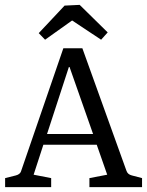

<svg xmlns="http://www.w3.org/2000/svg" viewBox="-20 -768 603 788"><path d="M318 -570H240L67 -67C64 -56 56 -51 45 -48L1 -37V0H190V-37L118 -51L158 -174H377L420 -51L347 -37V0H563V-37L521 -48C510 -51 503 -56 499 -67ZM165 -605 276 -684 395 -605 422 -635 307 -748 245 -745 139 -632ZM362 -218H173L264 -497Z"/></svg>

Font: Yrsa
Style: Regular
Weight: 400
Designer: Anna Giedrys (Yrsa+Rasa design), David Brezina (Yrsa art-direction, Rasa art-direction, design)
Foundry: Rosetta Type Foundry
Version: Version 1.001;PS 1.1;hotconv 1.0.88;makeotf.lib2.5.647800